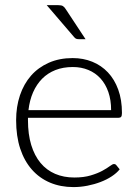

<svg xmlns="http://www.w3.org/2000/svg" viewBox="-20 -736 551 762"><path d="M268.5 -505.5Q310.5 -505.5 346.2 -491Q382 -476.5 408.2 -448.8Q434.5 -421 449.2 -380.5Q464 -340 464 -287.5Q464 -276.5 460.8 -272.5Q457.5 -268.5 450.5 -268.5H91V-259Q91 -203 104 -160.5Q117 -118 141 -89.2Q165 -60.5 199 -46Q233 -31.5 275 -31.5Q312.5 -31.5 340 -39.8Q367.5 -48 386.2 -58.2Q405 -68.5 416 -76.8Q427 -85 432 -85Q438.5 -85 442 -80L455 -64Q443 -49 423.2 -36Q403.5 -23 379.2 -13.8Q355 -4.5 327.2 1Q299.5 6.5 271.5 6.5Q220.5 6.5 178.5 -11.2Q136.5 -29 106.5 -63Q76.5 -97 60.2 -146.2Q44 -195.5 44 -259Q44 -312.5 59.2 -357.8Q74.5 -403 103.2 -435.8Q132 -468.5 173.8 -487Q215.5 -505.5 268.5 -505.5ZM269 -470Q230.5 -470 200 -458Q169.5 -446 147.2 -423.5Q125 -401 111.2 -369.5Q97.5 -338 93 -299H421Q421 -339 410 -370.8Q399 -402.5 379 -424.5Q359 -446.5 331 -458.2Q303 -470 269 -470ZM211.5 -715.5Q223.5 -715.5 229.5 -712Q235.5 -708.5 241 -699.5L319.5 -580.5H292.5Q286.5 -580.5 282.2 -582.2Q278 -584 274 -589L165.5 -715.5Z"/></svg>

Font: Lato Light
Style: Regular
Weight: 300
Designer: Lukasz Dziedzic
Foundry: Lukasz Dziedzic
Version: Version 1.104; Western+Polish opensource